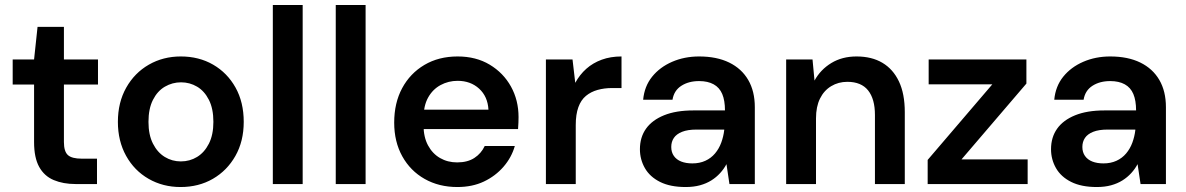

<svg xmlns="http://www.w3.org/2000/svg" viewBox="-20 -740 4767 772"><path d="M284 0Q234 0 196 -16Q158 -32 137.5 -69Q117 -106 117 -169V-400H31V-501H117L131 -632H237V-501H374V-400H237V-169Q237 -131 253 -116.5Q269 -102 309 -102H370V0Z M706 12Q635 12 577.5 -21Q520 -54 487 -113.5Q454 -173 454 -250Q454 -328 487.5 -387.5Q521 -447 578.5 -480Q636 -513 707 -513Q780 -513 837 -480Q894 -447 927 -388Q960 -329 960 -250Q960 -172 926.5 -113Q893 -54 836 -21Q779 12 706 12ZM707 -91Q743 -91 772.5 -109Q802 -127 820 -162.5Q838 -198 838 -250Q838 -303 820 -338.5Q802 -374 772.5 -391.5Q743 -409 708 -409Q673 -409 643 -391.5Q613 -374 595 -338.5Q577 -303 577 -250Q577 -198 595 -162.5Q613 -127 642.5 -109Q672 -91 707 -91Z M1077 0V-720H1197V0Z M1330 0V-720H1450V0Z M1819 12Q1745 12 1687.5 -20.5Q1630 -53 1597.5 -111.5Q1565 -170 1565 -247Q1565 -326 1597 -385.5Q1629 -445 1686.5 -479Q1744 -513 1820 -513Q1894 -513 1949 -480Q2004 -447 2034.5 -392Q2065 -337 2065 -269Q2065 -259 2064.5 -247Q2064 -235 2063 -221H1652V-299H1944Q1941 -352 1906.5 -383.5Q1872 -415 1820 -415Q1783 -415 1751.5 -398Q1720 -381 1701.5 -348Q1683 -315 1683 -265V-236Q1683 -189 1701 -155.5Q1719 -122 1749.5 -104.5Q1780 -87 1818 -87Q1860 -87 1887.5 -105Q1915 -123 1929 -153H2050Q2037 -107 2004.5 -69.5Q1972 -32 1925.5 -10Q1879 12 1819 12Z M2175 0V-501H2282L2293 -407Q2311 -440 2337.5 -463.5Q2364 -487 2399.5 -500Q2435 -513 2479 -513V-386H2441Q2410 -386 2383 -378.5Q2356 -371 2336 -354.5Q2316 -338 2305.5 -309Q2295 -280 2295 -237V0Z M2737 12Q2675 12 2634 -8.5Q2593 -29 2573 -64Q2553 -99 2553 -140Q2553 -188 2577.5 -222.5Q2602 -257 2650 -276.5Q2698 -296 2768 -296H2895Q2895 -336 2884 -362Q2873 -388 2849.5 -401Q2826 -414 2791 -414Q2749 -414 2719.5 -395Q2690 -376 2684 -339H2566Q2571 -393 2602 -431.5Q2633 -470 2682.5 -491.5Q2732 -513 2791 -513Q2862 -513 2912 -488.5Q2962 -464 2988.5 -418.5Q3015 -373 3015 -309V0H2913L2901 -80Q2891 -61 2875.5 -44Q2860 -27 2840 -14.5Q2820 -2 2794.5 5Q2769 12 2737 12ZM2764 -83Q2793 -83 2816 -93.5Q2839 -104 2855 -123Q2871 -142 2880 -166.5Q2889 -191 2892 -217V-219H2781Q2745 -219 2722.5 -210Q2700 -201 2689.5 -185.5Q2679 -170 2679 -149Q2679 -128 2689.5 -113Q2700 -98 2719 -90.5Q2738 -83 2764 -83Z M3141 0V-501H3247L3255 -416Q3279 -460 3322.5 -486.5Q3366 -513 3424 -513Q3485 -513 3528 -487.5Q3571 -462 3594.5 -412.5Q3618 -363 3618 -289V0H3498V-278Q3498 -342 3470.5 -376.5Q3443 -411 3387 -411Q3351 -411 3322 -393.5Q3293 -376 3277 -343.5Q3261 -311 3261 -264V0Z M3710 0V-97L3970 -401H3714V-501H4107V-404L3846 -99H4112V0Z M4390 12Q4328 12 4287 -8.5Q4246 -29 4226 -64Q4206 -99 4206 -140Q4206 -188 4230.5 -222.5Q4255 -257 4303 -276.5Q4351 -296 4421 -296H4548Q4548 -336 4537 -362Q4526 -388 4502.5 -401Q4479 -414 4444 -414Q4402 -414 4372.5 -395Q4343 -376 4337 -339H4219Q4224 -393 4255 -431.5Q4286 -470 4335.5 -491.5Q4385 -513 4444 -513Q4515 -513 4565 -488.5Q4615 -464 4641.5 -418.5Q4668 -373 4668 -309V0H4566L4554 -80Q4544 -61 4528.5 -44Q4513 -27 4493 -14.5Q4473 -2 4447.5 5Q4422 12 4390 12ZM4417 -83Q4446 -83 4469 -93.5Q4492 -104 4508 -123Q4524 -142 4533 -166.5Q4542 -191 4545 -217V-219H4434Q4398 -219 4375.5 -210Q4353 -201 4342.5 -185.5Q4332 -170 4332 -149Q4332 -128 4342.5 -113Q4353 -98 4372 -90.5Q4391 -83 4417 -83Z"/></svg>

Font: DM Sans 18pt SemiBold
Style: Regular
Weight: 600
Designer: Colophon Foundry, Jonny Pinhorn
Foundry: Colophon Foundry
Version: Version 4.004;gftools[0.9.30]